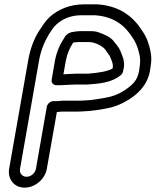

<svg xmlns="http://www.w3.org/2000/svg" viewBox="-20 -757 714 881"><path d="M324 -369H376H378C430 -373 490 -375 535 -413C541 -418 544 -425 545 -431L549 -452C551 -466 546 -488 545 -490C543 -496 542 -499 540 -504L533 -522C526 -540 512 -554 504 -565C489 -587 457 -600 434 -608C424 -612 412 -614 399 -614H346C335 -614 323 -612 318 -611C298 -609 290 -601 284 -596C280 -593 278 -589 276 -585C256 -555 240 -521 232 -478L217 -391C214 -376 227 -366 238 -366H255C271 -366 286 -368 298 -368C306 -368 314 -369 324 -369ZM271 -416 282 -478C288 -511 300 -537 316 -562C322 -563 333 -564 337 -564H390C417 -564 451 -544 461 -532C469 -520 480 -507 485 -497L492 -480C496 -469 500 -457 497 -443C474 -429 432 -423 384 -419H333C314 -419 290 -417 271 -416ZM242 -293H225C210 -293 197 -279 195 -268L145 17C141 38 122 54 102 54C82 54 68 38 72 17L159 -478C167 -526 185 -567 204 -599C219 -622 224 -631 239 -645C267 -670 304 -687 354 -687H415C506 -681 556 -637 591 -580C606 -558 615 -531 621 -501C624 -485 624 -469 620 -445L618 -431C610 -385 585 -365 549 -341C522 -324 497 -314 461 -308C440 -304 418 -301 397 -298L367 -296C358 -295 349 -295 339 -295H268C259 -295 251 -293 242 -293ZM93 104C141 104 187 65 195 17L241 -243C246 -243 254 -244 261 -245H330C341 -245 352 -245 362 -246L392 -248C415 -250 439 -254 461 -258C504 -265 539 -280 571 -300C611 -325 656 -365 668 -431L670 -445C675 -472 676 -495 671 -519C665 -552 654 -584 635 -612C596 -675 535 -730 427 -737H425H363C301 -737 247 -714 208 -679C185 -657 176 -640 163 -621C137 -583 118 -532 109 -478L22 17C14 65 45 104 93 104Z"/></svg>

Font: Blanket
Style: BdOutlineObl
Weight: 700
Foundry: Cannot Into Space Fonts
Version: Version 0.9